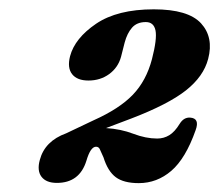

<svg xmlns="http://www.w3.org/2000/svg" viewBox="-20 -736 481 422"><path d="M67.5 -384.5Q78.5 -426 125.5 -443L185.5 -471.5Q242.5 -497 272 -527.8Q301.5 -558.5 314 -606Q325.5 -650.5 321.8 -669Q318 -687.5 300.5 -687.5Q281 -687.5 270.2 -675.2Q259.5 -663 254 -642.5L246 -611Q239.5 -587.5 220 -573.2Q200.5 -559 174.5 -559Q149.5 -559 138.5 -573Q127.5 -587 134 -612.5Q144.5 -652 191.2 -683.8Q238 -715.5 318 -715.5Q393.5 -715.5 421.8 -684.8Q450 -654 437.5 -606.5Q427.5 -568 388.5 -537.2Q349.5 -506.5 268.5 -475.5L213 -454.5Q245.5 -452.5 273 -442Q300.5 -431.5 325.5 -431.5Q340 -431.5 352 -438.8Q364 -446 375 -464Q384 -478.5 398 -477.5Q419.5 -476 410 -450Q388 -387.5 356.5 -360.5Q325 -333.5 285 -333.5Q252 -333.5 234.5 -346.5Q217 -359.5 207.5 -390Q202 -402 199.5 -407.8Q197 -413.5 191 -413.5Q179 -413.5 170 -383Q155 -334 105 -334Q81.5 -334 71.2 -347.5Q61 -361 67.5 -384.5Z"/></svg>

Font: Fraunces 72pt Soft
Style: Bold Italic
Weight: 700
Italic angle: -16°
Version: Version 1.000;[b76b70a41]